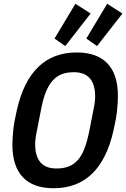

<svg xmlns="http://www.w3.org/2000/svg" viewBox="-20 -989 671 1021"><path d="M265 12Q157 12 101.5 -46.5Q46 -105 46 -219Q46 -253 50.5 -296.5Q55 -340 69 -401Q138 -710 388 -710Q496 -710 551.5 -651.5Q607 -593 607 -479Q607 -445 602.5 -401.5Q598 -358 584 -297Q515 12 265 12ZM280 -93Q317 -93 344.5 -103.5Q372 -114 393 -137Q414 -160 428.5 -197.5Q443 -235 454 -288L476 -400Q486 -447 486 -475Q486 -605 373 -605Q336 -605 308.5 -594.5Q281 -584 260 -560.5Q239 -537 224 -500Q209 -463 199 -410L177 -298Q167 -251 167 -223Q167 -93 280 -93ZM327 -744 270 -784 381 -969 462 -917ZM496 -744 439 -784 550 -969 631 -917Z"/></svg>

Font: IBM Plex Sans Condensed SemiBold
Style: Italic
Weight: 600
Width: 3
Italic angle: -11°
Designer: Mike Abbink, Paul van der Laan, Pieter van Rosmalen
Foundry: Bold Monday
Version: Version 1.3